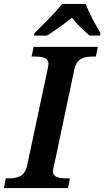

<svg xmlns="http://www.w3.org/2000/svg" viewBox="-42 -951 528 971"><path d="M133 -784 130 -771H195C232 -793 285 -832 322 -861C345 -832 384 -793 411 -771H463L466 -784C443 -822 406 -889 392 -931H272C236 -885 172 -822 133 -784ZM-22 0H302L312 -49H299C257 -49 226 -54 226 -85C226 -93 229 -108 233 -122L334 -600C346 -657 385 -665 430 -665H443L453 -714H128L118 -665H131C173 -665 203 -660 203 -629C203 -623 201 -611 198 -597L95 -113C83 -57 44 -49 0 -49H-13Z"/></svg>

Font: Noto Serif SemiBold
Style: Italic
Weight: 600
Italic angle: -12°
Designer: Monotype Design Team
Foundry: Monotype Imaging Inc.
Version: Version 2.014